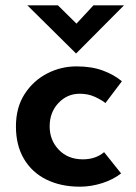

<svg xmlns="http://www.w3.org/2000/svg" viewBox="-20 -692 513 723"><path d="M436 -39Q407 -16 365 -2.5Q323 11 281 11Q209 11 154.5 -16Q100 -43 70 -94Q40 -145 40 -216Q40 -287 72.5 -337.5Q105 -388 157 -415Q209 -442 268 -442Q325 -442 367 -426.5Q409 -411 439 -386L377 -304Q362 -316 337 -327.5Q312 -339 280 -339Q233 -339 200 -304Q167 -269 167 -216Q167 -164 201.5 -128Q236 -92 292 -92Q340 -92 372 -119ZM198 -672 268 -603 332 -672H447L267 -491H266L83 -672Z"/></svg>

Font: Reem Kufi SemiBold
Style: Regular
Weight: 600
Designer: Khaled Hosny
Version: Version 1.001